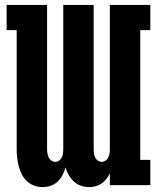

<svg xmlns="http://www.w3.org/2000/svg" viewBox="-20 -755 640 783"><path d="M154 8Q136 8 119.5 2Q103 -4 90 -16Q77 -28 69 -44Q61 -60 56.5 -77Q52 -94 50 -111.5Q48 -129 48 -146V-632H7V-735H172V-146Q172 -138 173.5 -129.5Q175 -121 178.5 -113Q182 -105 189.5 -100Q197 -95 205 -95Q214 -95 221 -100Q228 -105 232 -113Q236 -121 237 -129.5Q238 -138 238 -146V-735H362V-146Q362 -138 363 -129.5Q364 -121 368 -113Q372 -105 379 -100Q386 -95 395 -95Q403 -95 410.5 -100Q418 -105 421.5 -113Q425 -121 426.5 -129.5Q428 -138 428 -146V-735H593V-632H552V-103H593V0H428V-48Q422 -36 413.5 -25Q405 -14 394 -6.5Q383 1 370 4.5Q357 8 343 8Q327 8 310.5 2.5Q294 -3 281.5 -14.5Q269 -26 260.5 -41Q252 -56 247 -72Q243 -56 235 -41Q227 -26 215 -14.5Q203 -3 186.5 2.5Q170 8 154 8Z"/></svg>

Font: Iosevka Slab XBdEx
Style: Regular
Weight: 800
Width: 7
Monospace: yes
Designer: Belleve Invis
Foundry: Belleve Invis
Version: Version 11.1.0; ttfautohint (v1.8.3)